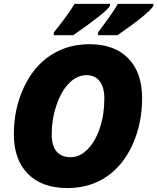

<svg xmlns="http://www.w3.org/2000/svg" viewBox="-20 -951 804 981"><path d="M438 -725.1Q564.9 -725.1 635.5 -652.6Q706.1 -580.1 706.1 -450.2Q706.1 -320.3 657.5 -212.6Q608.9 -105 523.4 -47.6Q438 9.8 325.2 9.8Q193.8 9.8 122.3 -63Q50.8 -135.7 50.8 -265.1Q50.8 -394.5 101.1 -502.9Q151.4 -611.3 238 -668.2Q324.7 -725.1 438 -725.1ZM513.2 -448.2Q513.2 -503.9 489.7 -535.4Q466.3 -566.9 421.9 -566.9Q373.5 -566.9 333 -525.9Q292.5 -484.9 268.3 -413.1Q244.1 -341.3 244.1 -266.1Q244.1 -147.9 341.8 -147.9Q388.2 -147.9 428 -188.5Q467.8 -229 490.5 -297.9Q513.2 -366.7 513.2 -448.2ZM254.9 -771V-785.2Q276.4 -811 310.3 -856.4Q344.2 -901.9 360.8 -931.2H542V-920.9Q521 -886.7 354 -771ZM481 -771V-785.2L504.9 -817.9Q561.5 -893.6 582 -931.2H763.7V-920.9Q739.7 -881.3 580.1 -771Z"/></svg>

Font: Open Sans Extrabold
Style: Italic
Weight: 800
Italic angle: -12°
Foundry: Ascender Corporation
Version: Version 1.10